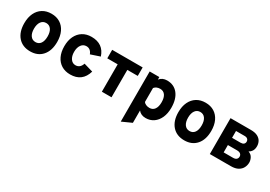

<svg xmlns="http://www.w3.org/2000/svg" viewBox="17 -1344 3336 2368"><g transform="rotate(30 1685.0 -160.0)"><path d="M285.5 12Q176 12 113.2 -59.2Q50.5 -130.5 50.5 -255Q50.5 -337 79.2 -397.2Q108 -457.5 160.8 -490.2Q213.5 -523 285.5 -523Q357 -523 409.2 -490.5Q461.5 -458 490 -397.8Q518.5 -337.5 518.5 -255Q518.5 -131 456.2 -59.5Q394 12 285.5 12ZM285.5 -120Q331.5 -120 356.8 -155.5Q382 -191 382 -255Q382 -319.5 356.2 -355.2Q330.5 -391 285.5 -391Q240 -391 214 -354.8Q188 -318.5 188 -255Q188 -192 214 -156Q240 -120 285.5 -120Z M855.5 12Q783 12 730.2 -20.5Q677.5 -53 648.8 -113Q620 -173 620 -255Q620 -337 649 -397Q678 -457 731 -490Q784 -523 856 -523Q1024.5 -523 1074.5 -369L943.5 -325Q918 -391.5 858 -391.5Q813.5 -391.5 786.5 -354Q759.5 -316.5 759.5 -255Q759.5 -194 786 -156.8Q812.5 -119.5 855.5 -119.5Q920.5 -119.5 944.5 -193L1075 -155Q1026.5 12 855.5 12Z M1302 0V-390H1154V-511H1588V-390H1439.5V0Z M1688 203V-511H1825.5V-475Q1863.5 -523 1931.5 -523Q2030.5 -523 2087 -451.5Q2143.5 -380 2143.5 -255Q2143.5 -175 2116.8 -115Q2090 -55 2042 -21.5Q1994 12 1930 12Q1862 12 1825.5 -35V141ZM1908.5 -120Q1955 -120 1980.2 -155.5Q2005.5 -191 2005.5 -255Q2005.5 -320.5 1980.2 -355.8Q1955 -391 1908.5 -391Q1856 -391 1825.5 -355V-158Q1834.5 -141 1857.5 -130.5Q1880.5 -120 1908.5 -120Z M2480 12Q2370.5 12 2307.8 -59.2Q2245 -130.5 2245 -255Q2245 -337 2273.8 -397.2Q2302.5 -457.5 2355.2 -490.2Q2408 -523 2480 -523Q2551.5 -523 2603.8 -490.5Q2656 -458 2684.5 -397.8Q2713 -337.5 2713 -255Q2713 -131 2650.8 -59.5Q2588.5 12 2480 12ZM2480 -120Q2526 -120 2551.2 -155.5Q2576.5 -191 2576.5 -255Q2576.5 -319.5 2550.8 -355.2Q2525 -391 2480 -391Q2434.5 -391 2408.5 -354.8Q2382.5 -318.5 2382.5 -255Q2382.5 -192 2408.5 -156Q2434.5 -120 2480 -120Z M2839.5 0V-511H3129.5Q3190 -511 3226.8 -491.5Q3263.5 -472 3279.8 -440.5Q3296 -409 3296 -373Q3296 -334.5 3280.5 -308.2Q3265 -282 3237 -266.5Q3278 -252 3295.8 -218.8Q3313.5 -185.5 3313.5 -152.5Q3313.5 -114 3296 -79Q3278.5 -44 3240 -22Q3201.5 0 3139 0ZM2977 -310.5H3098Q3126.5 -310.5 3141.8 -323.8Q3157 -337 3157 -358.5Q3157 -381 3142.2 -394.5Q3127.5 -408 3100.5 -408H2977ZM2977 -103H3110Q3142.5 -103 3158.2 -117.5Q3174 -132 3174 -156Q3174 -178.5 3157.2 -193Q3140.5 -207.5 3105.5 -207.5H2977Z"/></g></svg>

Font: Overpass ExtraBold
Style: Regular
Weight: 800
Designer: Delve Withrington, Dave Bailey, Thomas Jockin
Foundry: Delve Fonts LLC
Version: Version 4.000; ttfautohint (v1.8.3)